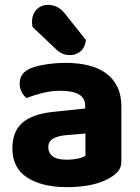

<svg xmlns="http://www.w3.org/2000/svg" viewBox="-20 -755 575 791"><path d="M256 -97Q278 -97 299.5 -101.5Q321 -106 332 -113V-205L250 -198Q218 -195 198.5 -183.5Q179 -172 179 -149Q179 -125 197 -111Q215 -97 256 -97ZM250 -496Q302 -496 344.5 -485.5Q387 -475 417 -453Q447 -431 463.5 -397Q480 -363 480 -317V-91Q480 -65 466.5 -49.5Q453 -34 434 -23Q403 -4 358 6Q313 16 256 16Q153 16 92 -23.5Q31 -63 31 -144Q31 -213 72 -249Q113 -285 198 -294L331 -308V-319Q331 -351 305 -366Q279 -381 230 -381Q192 -381 155.5 -372Q119 -363 90 -351Q78 -359 69.5 -375.5Q61 -392 61 -411Q61 -455 107 -474Q136 -485 174.5 -490.5Q213 -496 250 -496ZM114 -644Q113 -648 112.5 -654.5Q112 -661 112 -665Q112 -697 131 -716Q150 -735 178 -735Q196 -735 213.5 -727Q231 -719 245 -702L334 -590Q330 -558 311 -543Q292 -528 270 -528Q251 -528 238 -533.5Q225 -539 211 -552Z"/></svg>

Font: Baloo Bhaina 2
Style: Bold
Weight: 700
Designer: Yesha Goshar, Manish Minz, Shuchita Grover and Ek Type
Foundry: Ek Type
Version: Version 1.640;hotconv 1.0.111;makeotfexe 2.5.65597; ttfautoh